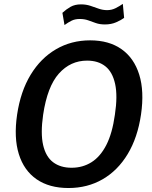

<svg xmlns="http://www.w3.org/2000/svg" viewBox="-20 -936 767 966"><path d="M324.5 10Q228 10 164.2 -34Q100.5 -78 74.8 -160.5Q49 -243 66 -359Q83.5 -476.5 134.2 -560Q185 -643.5 261.8 -688.2Q338.5 -733 433.5 -733Q528.5 -733 591.5 -688.5Q654.5 -644 680.5 -560.5Q706.5 -477 689.5 -360Q672.5 -244 622.5 -161Q572.5 -78 496.2 -34Q420 10 324.5 10ZM340 -92Q396 -92 440.2 -119.8Q484.5 -147.5 514.8 -206.2Q545 -265 558 -358.5Q572.5 -453.5 559.2 -513.8Q546 -574 510 -602.5Q474 -631 418 -631Q334.5 -631 276.2 -565.8Q218 -500.5 197 -358.5Q183.5 -265 197 -206.2Q210.5 -147.5 247.2 -119.8Q284 -92 340 -92ZM304.5 -810 294 -871.5Q313.5 -889.5 335.2 -901.8Q357 -914 387.5 -914Q413 -914 434.8 -906.8Q456.5 -899.5 477 -892.2Q497.5 -885 519 -885Q542 -885 561.8 -895Q581.5 -905 598 -916.5L604.5 -846Q589 -834.5 564.2 -823.8Q539.5 -813 508 -813Q482 -813 462.2 -820Q442.5 -827 423.5 -833.8Q404.5 -840.5 381.5 -840.5Q357.5 -840.5 340.8 -832.2Q324 -824 304.5 -810Z"/></svg>

Font: Public Sans Thin SemiBold
Style: Italic
Weight: 600
Italic angle: -8°
Version: Version 2.001